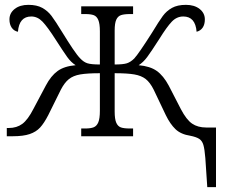

<svg xmlns="http://www.w3.org/2000/svg" viewBox="-20 -562 938 792"><path d="M827 90Q824 53 819 36Q814 19 802 11Q790 3 765 -2Q726 -8 704 -29Q682 -50 664 -87L614 -192Q599 -222 581 -236Q563 -250 534 -255Q505 -260 453 -260V-102Q453 -71 459.5 -56Q466 -41 478.5 -36.5Q491 -32 515 -32H529V0H315V-32H332Q354 -32 366.5 -37Q379 -42 385.5 -57.5Q392 -73 392 -105V-260Q340 -260 311 -255Q282 -250 264 -235.5Q246 -221 231 -192L179 -87Q162 -54 145.5 -36Q129 -18 102.5 -9Q76 0 33 0H8V-34H16Q49 -34 72 -51Q95 -68 118 -113L169 -209Q190 -249 217.5 -269Q245 -289 292 -293Q273 -305 257.5 -326.5Q242 -348 208 -401Q176 -451 155.5 -472.5Q135 -494 109 -494Q59 -494 54 -431Q38 -434 28.5 -447.5Q19 -461 19 -482Q19 -508 40.5 -525Q62 -542 97 -542Q132 -542 154.5 -529.5Q177 -517 192.5 -496.5Q208 -476 238 -427Q260 -391 279.5 -362Q299 -333 311 -321Q325 -306 340.5 -301Q356 -296 392 -296V-433Q392 -464 385.5 -479.5Q379 -495 366.5 -499.5Q354 -504 332 -504H315V-536H529V-504H516Q492 -504 479 -499.5Q466 -495 459.5 -480.5Q453 -466 453 -436V-296Q488 -296 503.5 -301Q519 -306 534 -321Q553 -342 607 -427Q636 -475 651.5 -496Q667 -517 689.5 -529.5Q712 -542 747 -542Q782 -542 803.5 -525Q825 -508 825 -482Q825 -461 816 -448Q807 -435 791 -431Q786 -494 736 -494Q709 -494 688.5 -472.5Q668 -451 637 -401Q603 -348 587 -326.5Q571 -305 552 -293Q599 -289 626.5 -269.5Q654 -250 676 -209L726 -112Q749 -68 772.5 -52Q796 -36 831 -36H871V210H835Z"/></svg>

Font: Noto Serif Light
Style: Regular
Weight: 300
Designer: Monotype Design Team
Foundry: Monotype Imaging Inc.
Version: Version 1.001